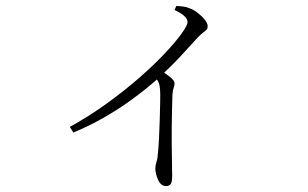

<svg xmlns="http://www.w3.org/2000/svg" viewBox="-20 -571 1040 649"><path d="M216 -142Q283 -179 343.5 -223Q404 -267 453.5 -310.5Q503 -354 539 -392.5Q575 -431 594.5 -458.5Q614 -486 614 -496Q614 -508 600.5 -519Q587 -530 570 -537L576 -551Q588 -550 598.5 -549Q609 -548 621 -543Q635 -538 649 -527Q663 -516 672.5 -504Q682 -492 682 -482Q682 -475 678.5 -471Q675 -467 668 -462Q661 -457 650 -446Q626 -420 595 -386Q564 -352 520 -311Q505 -297 477 -274Q449 -251 411.5 -224.5Q374 -198 327.5 -171.5Q281 -145 228 -123ZM541 58Q524 58 514.5 37Q505 16 505 -2Q505 -12 509 -24Q513 -36 514 -55Q516 -73 517.5 -103.5Q519 -134 520 -167.5Q521 -201 521.5 -228.5Q522 -256 521 -269Q520 -283 516 -292.5Q512 -302 498 -316L520 -336Q539 -323 554.5 -311Q570 -299 570 -289Q570 -282 567 -274Q564 -266 563 -252Q561 -196 560.5 -141.5Q560 -87 561 -43.5Q562 0 562 23Q562 44 557 51Q552 58 541 58Z"/></svg>

Font: Noto Serif JP ExtraLight ExtraLight
Style: Regular
Weight: 250
Version: Version 2.003-H1;hotconv 1.1.1;makeotfexe 2.6.0